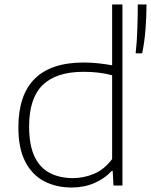

<svg xmlns="http://www.w3.org/2000/svg" viewBox="-20 -828 674 857"><path d="M300 9Q231 9 177.2 -19Q123.5 -47 92.8 -106.2Q62 -165.5 62 -259Q62 -549 354 -549Q388.5 -549 421.2 -545.2Q454 -541.5 480.5 -536.5V-808H526.5V0H486.5L483 -65H478.5Q447 -30.5 401 -10.8Q355 9 300 9ZM306 -33Q354 -33 399.8 -52.2Q445.5 -71.5 480.5 -118V-492Q424 -507.5 353 -507.5Q230.5 -507.5 170.2 -448.2Q110 -389 110 -264Q110 -180 134.2 -129.2Q158.5 -78.5 202.5 -55.8Q246.5 -33 306 -33ZM585.5 -590Q591.5 -643 593.2 -701.8Q595 -760.5 595 -808H634Q634 -758.5 629.8 -700.5Q625.5 -642.5 614.5 -590Z"/></svg>

Font: Encode Sans Exp XLt
Style: Regular
Weight: 200
Width: 7
Designer: Multiple Designers
Foundry: Impallari Type
Version: Version 3.002; ttfautohint (v1.8.3) -l 8 -r 50 -G 200 -x 14 